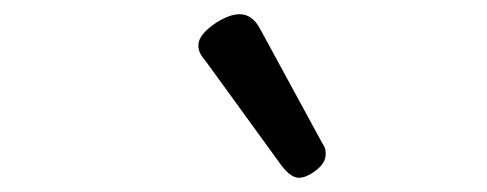

<svg xmlns="http://www.w3.org/2000/svg" viewBox="-20 -865 685 270"><path d="M400 -615Q395 -615 389 -619Q383 -623 376 -632L270 -778Q264 -785 261.5 -790Q259 -795 259 -801Q259 -811 269 -821Q279 -831 292.5 -838Q306 -845 317 -845Q335 -845 346 -824L433 -664Q437 -658 437.5 -654.5Q438 -651 438 -648Q438 -636 424.5 -625.5Q411 -615 400 -615Z"/></svg>

Font: Playwrite GB J
Style: Italic
Weight: 400
Italic angle: -7.01216°
Designer: Veronika Burian, José Scaglione
Foundry: TypeTogether
Version: Version 1.002